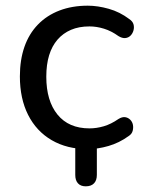

<svg xmlns="http://www.w3.org/2000/svg" viewBox="-20 -516 512 676"><path d="M282 140Q264 140 254.5 129.5Q245 119 245 100V-42H321V100Q321 119 311 129.5Q301 140 282 140ZM289 9Q216 9 162 -22.5Q108 -54 79 -111.5Q50 -169 50 -247Q50 -305 66 -351Q82 -397 113.5 -429.5Q145 -462 189.5 -479Q234 -496 289 -496Q324 -496 363 -485Q402 -474 435 -449Q447 -441 450 -430.5Q453 -420 450 -409Q447 -398 439.5 -390.5Q432 -383 421 -382Q410 -381 397 -389Q372 -407 346 -415Q320 -423 295 -423Q258 -423 230 -411Q202 -399 182.5 -376.5Q163 -354 153 -321.5Q143 -289 143 -246Q143 -161 182.5 -112.5Q222 -64 295 -64Q320 -64 345.5 -71.5Q371 -79 397 -97Q410 -105 420.5 -103.5Q431 -102 438.5 -94.5Q446 -87 448 -76.5Q450 -66 447 -55Q444 -44 433 -37Q400 -13 362 -2Q324 9 289 9Z"/></svg>

Font: Nunito Medium
Style: Regular
Weight: 500
Designer: Vernon Adams
Foundry: Vernon Adams
Version: Version 3.602